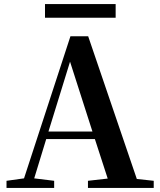

<svg xmlns="http://www.w3.org/2000/svg" viewBox="-20 -923 786 943"><path d="M548 -903V-836H201V-903ZM218 -277H434L324 -620ZM652 -44 735 -35V0H412V-35L509 -46L446 -240H207L148 -47L246 -35V0H12V-35L98 -47L326 -745H413Z"/></svg>

Font: Swei Spring CJKtc
Style: Bold
Weight: 700
Version: Version 1.021